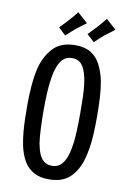

<svg xmlns="http://www.w3.org/2000/svg" viewBox="-96 -934 673 997"><g transform="rotate(10 240.5 -435.5)"><path d="M233 5Q185 5 153 -13Q121 -31 101.5 -64Q82 -97 72 -143Q66 -173 62.5 -206.5Q59 -240 58 -278.5Q57 -317 57 -357Q57 -383 58 -408Q59 -433 61 -457.5Q63 -482 66.5 -505.5Q70 -529 75 -551Q92 -618 133 -661.5Q174 -705 250 -705Q300 -705 332 -685Q364 -665 382.5 -629Q401 -593 411 -547Q419 -504 421.5 -455Q424 -406 424 -355Q424 -311 422 -269.5Q420 -228 414 -191Q408 -154 398 -122Q379 -64 340.5 -29.5Q302 5 233 5ZM237 -67Q263 -67 279.5 -80.5Q296 -94 307 -118.5Q318 -143 324 -178Q331 -215 333 -261.5Q335 -308 335 -360Q335 -403 334 -442.5Q333 -482 329 -513Q322 -571 303 -603.5Q284 -636 245 -636Q205 -636 184 -602.5Q163 -569 155 -513Q152 -495 150 -475Q148 -455 147 -434Q146 -413 145.5 -390.5Q145 -368 145 -345Q145 -295 147 -250Q149 -205 154 -170Q160 -137 170 -114Q180 -91 196.5 -79Q213 -67 237 -67ZM188 -745 150 -781Q149 -781 155 -787Q161 -793 171 -803.5Q181 -814 191 -825Q201 -836 211 -847.5Q221 -859 227.5 -867.5Q234 -876 234 -876L288 -828Q289 -828 280 -821.5Q271 -815 259 -806Q247 -797 237 -789Q227 -781 215.5 -770.5Q204 -760 196 -752.5Q188 -745 188 -745ZM340 -737 301 -773Q301 -773 307 -779Q313 -785 323 -795.5Q333 -806 343 -817Q353 -828 363 -839.5Q373 -851 379.5 -859.5Q386 -868 386 -868L440 -820Q440 -820 431.5 -813.5Q423 -807 411 -798Q399 -789 388 -781Q379 -773 367.5 -762.5Q356 -752 348 -744.5Q340 -737 340 -737Z"/></g></svg>

Font: Truculenta Medium
Style: Regular
Weight: 500
Version: Version 1.002